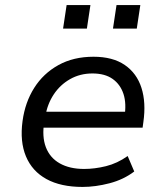

<svg xmlns="http://www.w3.org/2000/svg" viewBox="-20 -729 653 758"><path d="M306 9Q220 9 163.5 -22Q107 -53 82.5 -111.5Q58 -170 69 -251Q79 -325 115 -382Q151 -439 210.5 -472Q270 -505 349 -505Q425 -505 472.5 -472.5Q520 -440 538.5 -382Q557 -324 546 -247L543 -225H132L142 -288H494L471 -266Q480 -320 467.5 -358Q455 -396 424.5 -417.5Q394 -439 345 -439Q296 -439 256.5 -416.5Q217 -394 192 -356Q167 -318 159 -270L155 -250Q145 -190 161 -148Q177 -106 216 -84Q255 -62 312 -62Q354 -62 398.5 -73Q443 -84 484 -113L510 -52Q468 -20 412.5 -5.5Q357 9 306 9ZM426 -616 440 -709H534L520 -616ZM229 -616 243 -709H337L323 -616Z"/></svg>

Font: Nunito Sans 7pt
Style: Italic
Weight: 400
Italic angle: -9°
Designer: Vernon Adams
Foundry: Vernon Adams
Version: Version 3.101;gftools[0.9.27]